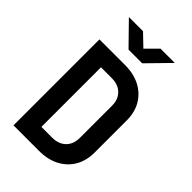

<svg xmlns="http://www.w3.org/2000/svg" viewBox="-276 -1051 1153 1153"><g transform="rotate(45 300.0 -475.0)"><path d="M75 0V-730H292Q366 -730 420.5 -701.5Q475 -673 505 -622Q535 -571 535 -502V-229Q535 -160 505 -108.5Q475 -57 420.5 -28.5Q366 0 292 0ZM200 -112H292Q346 -112 378 -143.5Q410 -175 410 -229V-502Q410 -555 378 -586.5Q346 -618 292 -618H200ZM242 -810 105 -950H225L301 -877L374 -950H495L358 -810Z"/></g></svg>

Font: JetBrains Mono NL
Style: Bold
Weight: 700
Monospace: yes
Designer: Philipp Nurullin, Konstantin Bulenkov
Foundry: JetBrains
Version: Version 2.305; ttfautohint (v1.8.4.7-5d5b)